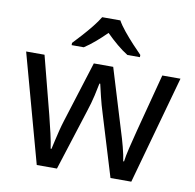

<svg xmlns="http://www.w3.org/2000/svg" viewBox="-84 -852 953 936"><g transform="rotate(10 393.0 -383.5)"><path d="M431 -303Q418 -344 408.5 -383.5Q399 -423 394 -445H390Q386 -423 377 -383.5Q368 -344 354 -302L258 -1H158L11 -537H102L176 -251Q187 -208 197 -164Q207 -120 211 -91H215Q219 -108 224.5 -133Q230 -158 237 -185.5Q244 -213 251 -235L346 -537H442L534 -235Q545 -201 555.5 -161Q566 -121 570 -92H574Q577 -117 587.5 -161Q598 -205 610 -251L685 -537H775L626 -1H523ZM437 -766Q449 -744 471.5 -716.5Q494 -689 518.5 -662.5Q543 -636 562 -617V-606H500Q474 -622 446 -645.5Q418 -669 391 -696Q364 -669 337 -646Q310 -623 284 -606H224V-617Q243 -637 266.5 -663Q290 -689 312 -716.5Q334 -744 347 -766Z"/></g></svg>

Font: Noto Sans Imperial Aramaic
Style: Regular
Weight: 400
Designer: Monotype Design Team
Foundry: Monotype Imaging Inc.
Version: Version 2.001; ttfautohint (v1.8.4.7-5d5b)